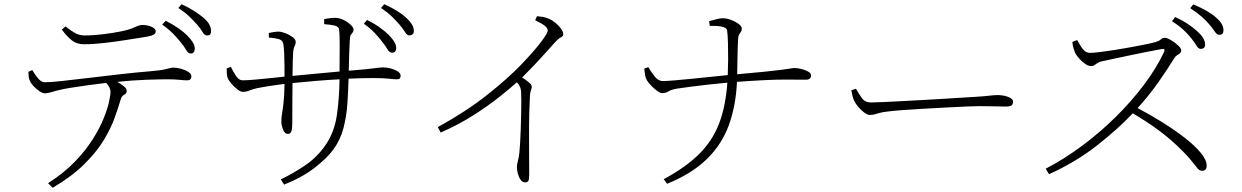

<svg xmlns="http://www.w3.org/2000/svg" viewBox="-20 -831 5920 915"><path d="M274.9 -689.9 292 -705.1Q319.8 -683.1 339.6 -672.6Q359.4 -662.1 383.8 -662.1Q425.8 -662.1 472.7 -668Q519.5 -673.8 560.1 -682.1Q591.3 -688.5 608.4 -695.6Q625.5 -702.6 636 -707.3Q646.5 -711.9 658.2 -711.9Q683.6 -711.9 702.9 -703.1Q722.2 -694.3 722.2 -681.2Q722.2 -671.9 712.2 -665.8Q702.1 -659.7 678.2 -655.8Q640.1 -649.9 587.4 -641.4Q534.7 -632.8 479.7 -626.5Q424.8 -620.1 379.9 -620.1Q345.7 -620.1 322.3 -638.7Q298.8 -657.2 274.9 -689.9ZM115.2 -488.8 133.8 -497.1Q146 -476.1 161.4 -457.5Q176.8 -439 193.8 -439Q219.7 -439 273.7 -444.8Q327.6 -450.7 398.7 -459.2Q469.7 -467.8 548.8 -476.8Q627.9 -485.8 704.1 -492.2Q740.2 -495.1 759 -499Q777.8 -502.9 787.8 -505.9Q797.9 -508.8 807.1 -508.8Q822.3 -508.8 842.3 -503.4Q862.3 -498 877.2 -488.5Q892.1 -479 892.1 -466.8Q892.1 -459.5 887.9 -453.9Q883.8 -448.2 869.1 -448.2Q858.4 -448.2 834.5 -450.7Q810.5 -453.1 776.9 -453.1Q744.1 -453.1 679 -450.9Q613.8 -448.7 539.1 -440.9Q556.2 -431.2 570.1 -419.9Q584 -408.7 584 -397.9Q584 -385.3 571.8 -379.4Q559.6 -373.5 555.2 -356.9Q543.9 -318.8 526.1 -269Q508.3 -219.2 474.4 -163.1Q440.4 -106.9 381.8 -48.8Q323.2 9.3 231 64L209 42Q284.2 -5.9 336.4 -60.1Q388.7 -114.3 422.1 -167.5Q455.6 -220.7 474.1 -267.1Q492.7 -313.5 499.8 -346.7Q506.8 -379.9 506.8 -393.1Q506.8 -413.6 485.8 -436Q440.4 -430.7 395.3 -424.3Q350.1 -418 315.2 -412.4Q280.3 -406.7 266.1 -402.8Q244.1 -397.9 226.6 -392.3Q209 -386.7 193.8 -386.2Q184.6 -385.7 169.4 -395.5Q154.3 -405.3 140.6 -419.7Q127 -434.1 122.1 -446.8Q118.2 -454.6 116.9 -464.4Q115.7 -474.1 115.2 -488.8ZM752.9 -713.9 770 -731.9Q805.2 -713.9 831.3 -695.6Q857.4 -677.2 874 -660.2Q892.1 -641.1 900.4 -626.5Q908.7 -611.8 908.2 -597.2Q906.2 -574.2 887.2 -576.2Q876.5 -576.7 867.2 -592.8Q857.9 -608.9 841.8 -628.9Q826.2 -648.4 805.4 -669.9Q784.7 -691.4 752.9 -713.9ZM830.1 -793 845.2 -811Q880.9 -794.4 906.5 -777.8Q932.1 -761.2 950.2 -746.1Q970.2 -728.5 978 -713.4Q985.8 -698.2 985.8 -683.1Q985.8 -660.2 965.8 -662.1Q954.1 -662.6 944.8 -679Q935.5 -695.3 918.9 -713.9Q901.9 -733.4 882.1 -752.4Q862.3 -771.5 830.1 -793Z M1713.9 -717.8 1729 -735.8Q1765.6 -717.8 1791 -699.2Q1816.4 -680.7 1833 -664.1Q1869.1 -627.4 1868.2 -601.1Q1866.2 -578.1 1847.2 -580.1Q1835 -580.6 1825.9 -596.7Q1816.9 -612.8 1800.8 -632.8Q1786.1 -652.3 1765.4 -674.3Q1744.6 -696.3 1713.9 -717.8ZM1524.9 -715.8V-740.2Q1537.6 -742.2 1550.8 -744.1Q1564 -746.1 1575.2 -746.1Q1597.2 -746.1 1617.7 -735.8Q1638.2 -725.6 1651.6 -712.6Q1665 -699.7 1665 -690.9Q1665 -681.2 1660.9 -676.8Q1656.7 -672.4 1652.3 -665.5Q1647.9 -658.7 1647 -641.1Q1645.5 -613.8 1644 -571.5Q1642.6 -529.3 1642.1 -494.1Q1690.9 -497.6 1720 -500.7Q1749 -503.9 1764.6 -505.9Q1780.3 -507.8 1788.8 -508.8Q1797.4 -509.8 1806.2 -509.8Q1821.8 -509.8 1841.3 -504.9Q1860.8 -500 1875 -491Q1889.2 -481.9 1889.2 -470.2Q1889.2 -462.4 1885.7 -457.8Q1882.3 -453.1 1871.1 -453.1Q1857.4 -453.1 1831.5 -456.1Q1805.7 -459 1756.8 -459Q1705.6 -459 1641.1 -456.1Q1639.6 -397.5 1635.5 -336.7Q1631.3 -275.9 1616.5 -219.2Q1601.6 -162.6 1566.9 -116.2Q1540 -79.1 1481 -32.7Q1421.9 13.7 1334 48.8L1317.9 23.9Q1374 -2.4 1433.8 -42.7Q1493.7 -83 1534.2 -144Q1574.7 -204.6 1585.9 -285.6Q1597.2 -366.7 1598.1 -453.1Q1542 -450.2 1483.4 -445.3Q1424.8 -440.4 1374 -435.1Q1373.5 -394.5 1373.3 -355.2Q1373 -315.9 1373 -286.6Q1373 -257.3 1373 -247.1Q1373 -216.8 1368.4 -204.8Q1363.8 -192.9 1352.1 -192.9Q1336.4 -192.9 1328.6 -214.1Q1320.8 -235.4 1320.8 -252Q1320.8 -271 1324.2 -290.5Q1327.6 -310.1 1331.3 -342.3Q1335 -374.5 1335.9 -431.2Q1293.9 -425.8 1262 -420.9Q1230 -416 1206.1 -411.1Q1186.5 -406.7 1169.7 -399.9Q1152.8 -393.1 1137.2 -393.1Q1127 -393.1 1112.1 -404.5Q1097.2 -416 1084 -430.9Q1070.8 -445.8 1065.9 -457Q1062 -465.3 1061 -480.7Q1060.1 -496.1 1060.1 -504.9L1080.1 -512.2Q1090.3 -491.2 1104.2 -469.7Q1118.2 -448.2 1136.2 -448.2Q1156.7 -448.2 1192.9 -451.4Q1229 -454.6 1268.1 -458.7Q1307.1 -462.9 1335.9 -465.8Q1335.9 -487.8 1335.7 -520.8Q1335.4 -553.7 1334 -583.5Q1332.5 -613.3 1329.1 -626Q1325.2 -639.6 1308.1 -644.8Q1291 -649.9 1261.2 -651.9V-673.8Q1271.5 -676.3 1283.9 -678.2Q1296.4 -680.2 1307.1 -680.2Q1321.3 -680.2 1340.6 -672.6Q1359.9 -665 1374.5 -654.1Q1389.2 -643.1 1389.2 -631.8Q1389.2 -622.1 1386.5 -616.5Q1383.8 -610.8 1380.9 -603.8Q1377.9 -596.7 1377 -581.1Q1376.5 -568.4 1375.2 -538.6Q1374 -508.8 1374 -469.2Q1424.3 -474.1 1483.9 -479.7Q1543.5 -485.4 1598.1 -490.2Q1598.6 -564.5 1598.9 -613.8Q1599.1 -663.1 1596.2 -689.9Q1594.7 -704.1 1575 -709Q1555.2 -713.9 1524.9 -715.8ZM1795.9 -793 1811 -811Q1847.7 -794.4 1873.8 -778.1Q1899.9 -761.7 1917 -745.1Q1953.6 -711.4 1952.1 -683.1Q1952.1 -671.9 1945.6 -667Q1939 -662.1 1930.2 -662.1Q1919.4 -662.6 1909.9 -678.5Q1900.4 -694.3 1883.8 -713.9Q1866.7 -733.4 1847.2 -752.4Q1827.6 -771.5 1795.9 -793Z M2530.3 -734.9 2539.1 -753.9Q2554.2 -752.4 2567.4 -750.2Q2580.6 -748 2594.2 -742.2Q2610.4 -735.8 2626.5 -722.7Q2642.6 -709.5 2653.3 -694.8Q2664.1 -680.2 2664.1 -668.9Q2664.1 -657.7 2653.1 -653.1Q2642.1 -648.4 2621.1 -625Q2593.3 -594.2 2556.2 -553.2Q2519 -512.2 2468.3 -461.9Q2486.3 -450.2 2500.2 -438.5Q2514.2 -426.8 2514.2 -418Q2514.2 -409.7 2510 -399.4Q2505.9 -389.2 2505.4 -372.1Q2501.5 -296.9 2501.2 -223.9Q2501 -150.9 2501.5 -92.3Q2502 -33.7 2502 -2Q2502 24.4 2497.8 31.2Q2493.7 38.1 2481.9 38.1Q2469.7 38.1 2460.9 25.4Q2452.1 12.7 2447.8 -4.2Q2443.4 -21 2443.4 -34.2Q2443.4 -47.4 2447.8 -62.7Q2452.1 -78.1 2455.1 -103Q2457 -120.1 2458.7 -150.4Q2460.4 -180.7 2461.7 -216.8Q2462.9 -252.9 2463.6 -288.3Q2464.4 -323.7 2464.4 -351.8Q2464.4 -379.9 2463.4 -393.1Q2462.4 -406.7 2458.7 -416Q2455.1 -425.3 2443.4 -439Q2413.1 -411.6 2360.8 -369.9Q2308.6 -328.1 2237.5 -282.7Q2166.5 -237.3 2080.1 -199.2L2066.4 -225.1Q2200.7 -299.3 2299.3 -377Q2397.9 -454.6 2463.4 -522.7Q2528.8 -590.8 2563 -637.2Q2590.3 -673.8 2590.3 -685.1Q2590.3 -696.3 2578.4 -706.5Q2566.4 -716.8 2530.3 -734.9Z M3362.3 -708 3359.4 -730Q3368.2 -732.4 3389.4 -738.3Q3410.6 -744.1 3423.3 -744.1Q3442.9 -744.1 3464.1 -736.1Q3485.4 -728 3500.2 -716.8Q3515.1 -705.6 3515.1 -695.8Q3515.1 -685.1 3511 -679.7Q3506.8 -674.3 3502.2 -666Q3497.6 -657.7 3497.1 -637.2Q3495.1 -601.1 3494.6 -557.1Q3494.1 -513.2 3493.2 -477.1Q3571.8 -483.9 3621.1 -489Q3670.4 -494.1 3698 -497.6Q3725.6 -501 3738.5 -503.2Q3751.5 -505.4 3756.8 -506.1Q3762.2 -506.8 3767.1 -506.8Q3779.8 -506.8 3798.1 -502.4Q3816.4 -498 3830.8 -490.2Q3845.2 -482.4 3845.2 -472.2Q3845.2 -451.2 3821.3 -451.2Q3798.8 -451.2 3722.4 -451.7Q3646 -452.1 3492.2 -440.9Q3486.8 -326.7 3453.6 -235.1Q3420.4 -143.6 3349.4 -73.7Q3278.3 -3.9 3159.2 44.9L3143.1 22.9Q3247.6 -33.2 3311.5 -96.7Q3375.5 -160.2 3407 -242.7Q3438.5 -325.2 3446.3 -437Q3407.2 -433.6 3361.3 -428.5Q3315.4 -423.3 3273.2 -418Q3231 -412.6 3203.1 -408.2Q3178.2 -403.3 3166 -395.5Q3153.8 -387.7 3137.2 -387.2Q3126 -387.2 3110.4 -398.9Q3094.7 -410.6 3081.3 -425Q3067.9 -439.5 3063 -448.2Q3056.6 -459.5 3054.2 -473.9Q3051.8 -488.3 3050.3 -503.9L3069.3 -511.2Q3082.5 -489.3 3099.9 -466.8Q3117.2 -444.3 3141.1 -444.8Q3157.2 -444.8 3194.8 -448Q3232.4 -451.2 3279.3 -455.8Q3326.2 -460.4 3371.3 -465.3Q3416.5 -470.2 3448.2 -473.1Q3449.7 -506.3 3450 -547.4Q3450.2 -588.4 3449.2 -625.5Q3448.2 -662.6 3445.3 -685.1Q3443.8 -696.3 3429.9 -701.2Q3416 -706.1 3397.5 -707Q3378.9 -708 3362.3 -708Z M4037.1 -400.9 4059.1 -408.2Q4072.8 -383.8 4087.6 -363.3Q4102.5 -342.8 4130.4 -342.8Q4150.9 -342.8 4191.9 -344.7Q4232.9 -346.7 4285.2 -349.4Q4337.4 -352.1 4392.1 -355.2Q4446.8 -358.4 4495.4 -361.3Q4543.9 -364.3 4578.1 -366.5Q4612.3 -368.7 4622.1 -369.1Q4672.4 -372.1 4694.6 -375Q4716.8 -377.9 4736.3 -377.9Q4751 -377.9 4767.8 -374.3Q4784.7 -370.6 4796.4 -363.5Q4808.1 -356.4 4808.1 -346.2Q4808.1 -336.4 4802 -329.8Q4795.9 -323.2 4772.9 -323.2Q4748.5 -323.2 4719.7 -324.2Q4690.9 -325.2 4647.9 -325.2Q4630.9 -325.2 4588.4 -323.5Q4545.9 -321.8 4491.2 -318.8Q4436.5 -315.9 4380.6 -312.7Q4324.7 -309.6 4279.5 -306.2Q4234.4 -302.7 4212.4 -299.8Q4186.5 -296.9 4172.4 -293Q4158.2 -289.1 4148.2 -286.1Q4138.2 -283.2 4125 -283.2Q4113.8 -283.2 4098.1 -294.9Q4082.5 -306.6 4068.8 -323.2Q4055.2 -339.8 4049.3 -354Q4043.9 -366.7 4041.7 -377.4Q4039.6 -388.2 4037.1 -400.9Z M5565.4 -730 5580.6 -750Q5617.2 -732.9 5643.6 -714.8Q5669.9 -696.8 5686.5 -681.2Q5723.1 -648.4 5723.1 -619.1Q5723.1 -598.1 5702.1 -598.1Q5690.9 -598.1 5681.6 -614Q5672.4 -629.9 5656.2 -649.9Q5639.6 -670.9 5618.2 -690.4Q5596.7 -710 5565.4 -730ZM5090.3 -630.9 5113.3 -640.1Q5120.6 -628.9 5128.4 -614.5Q5136.2 -600.1 5147.5 -589.6Q5158.7 -579.1 5175.3 -579.1Q5189.9 -579.1 5220.7 -582.8Q5251.5 -586.4 5289.8 -592.5Q5328.1 -598.6 5367.2 -605.7Q5406.2 -612.8 5438.7 -619.4Q5471.2 -626 5488.3 -630.9Q5502.4 -634.8 5511.5 -642.8Q5520.5 -650.9 5529.3 -650.9Q5542 -650.9 5560.8 -639.6Q5579.6 -628.4 5594.5 -614.3Q5609.4 -600.1 5609.4 -590.8Q5609.4 -579.1 5595.7 -571.8Q5582 -564.5 5572.3 -547.9Q5547.9 -507.3 5503.2 -443.1Q5458.5 -378.9 5401.4 -315.9Q5460.9 -284.7 5519.3 -248.3Q5577.6 -211.9 5625.5 -174.8Q5673.3 -137.7 5701.9 -103.3Q5730.5 -68.8 5730.5 -42Q5730.5 -17.1 5708.5 -17.1Q5697.3 -17.1 5687.7 -27.8Q5678.2 -38.6 5662.1 -59.8Q5646 -81.1 5615.2 -111.8Q5558.6 -168.5 5500.7 -210.9Q5442.9 -253.4 5378.4 -291Q5308.6 -216.8 5207.8 -137.7Q5106.9 -58.6 4979.5 -1L4963.4 -26.9Q5051.3 -72.8 5136.5 -136Q5221.7 -199.2 5297.1 -273.7Q5372.6 -348.1 5432.1 -427.5Q5491.7 -506.8 5528.3 -585Q5534.7 -600.6 5516.6 -597.2Q5484.9 -591.8 5444.8 -583.7Q5404.8 -575.7 5363.8 -567.1Q5322.8 -558.6 5288.1 -551Q5253.4 -543.5 5232.4 -539.1Q5216.8 -535.6 5209.2 -530Q5201.7 -524.4 5195.6 -520.3Q5189.5 -516.1 5178.2 -516.1Q5167 -516.1 5152.3 -526.1Q5137.7 -536.1 5125 -549.8Q5112.3 -563.5 5106.4 -574.2Q5102.5 -580.6 5097.7 -595.2Q5092.8 -609.9 5090.3 -630.9ZM5652.3 -792 5666.5 -810.1Q5737.3 -780.8 5773.4 -749Q5793.5 -731.9 5802 -717Q5810.5 -702.1 5810.5 -687Q5810.5 -665 5790.5 -665Q5779.3 -665 5769 -680.7Q5758.8 -696.3 5742.2 -715.8Q5726.1 -734.9 5705.1 -752.9Q5684.1 -771 5652.3 -792Z"/></svg>

Font: Source Han Serif CN ExtraLight
Style: Regular
Weight: 250
Designer: Ryoko NISHIZUKA  (kana & ideographs); Frank Grießhammer (Latin, Greek & Cyrillic); Wenlong ZHANG  (bopomofo); Sandoll Co
Foundry: Adobe Systems Incorporated
Version: Version 1.001;PS 1.001;hotconv 16.6.54;makeotf.lib2.5.65590